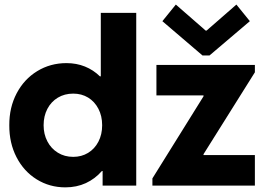

<svg xmlns="http://www.w3.org/2000/svg" viewBox="-20 -808 1152 836"><path d="M426.8 0V-63.5H423.8Q394 -29.3 353.8 -10.7Q313.5 7.8 264.6 7.8Q195.8 7.8 139.6 -27.1Q83.5 -62 51.8 -123.8Q20 -185.5 20.5 -262.7Q20 -339.8 52.5 -401.6Q85 -463.4 142.1 -498.3Q199.2 -533.2 269.5 -533.2Q313 -533.2 349.9 -518.3Q386.7 -503.4 415 -475.6H418.9V-752H573.2V0ZM424.8 -262.7Q424.8 -303.2 408.4 -334.5Q392.1 -365.7 363.8 -383.1Q335.4 -400.4 298.8 -400.4Q261.2 -400.4 231.9 -382.8Q202.6 -365.2 186.3 -334Q169.9 -302.7 169.9 -262.7Q169.9 -223.6 186.3 -192.4Q202.6 -161.1 231.9 -143.1Q261.2 -125 298.8 -125Q335 -125 363.5 -142.3Q392.1 -159.7 408.4 -190.9Q424.8 -222.2 424.8 -262.7ZM643.6 -31.2 866.2 -388.7V-392.6H661.1V-525.4H1089.8V-493.2L866.2 -136.7V-132.8H1089.8V0H643.6ZM875.5 -674.8H879.4L1009.3 -788.1L1067.9 -715.8L892.1 -566.4H861.8L687 -715.8L745.6 -788.1Z"/></svg>

Font: Reddit Sans Chocolate ExtraBold
Style: Regular
Weight: 800
Designer: Stephen Hutchings
Foundry: Reddit
Version: Version 1.011